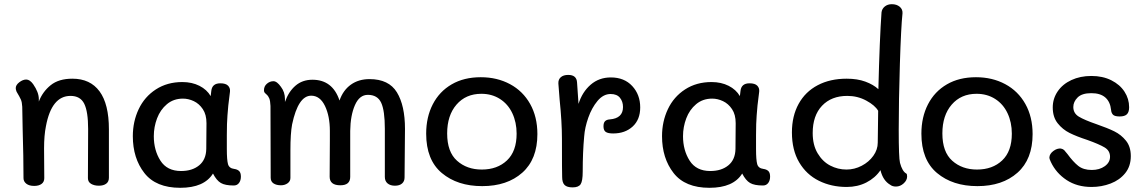

<svg xmlns="http://www.w3.org/2000/svg" viewBox="-20 -885 5467 915"><path d="M499 -269V-38Q499 -19 486 -9.5Q473 0 451 0Q429 0 414 -9Q399 -18 399 -36L400 -270Q400 -353 381.5 -390.5Q363 -428 316 -428Q226 -428 199 -284Q190 -240 190 -178L191 -36Q191 -18 178 -8.5Q165 1 143 1Q119 1 105.5 -9.5Q92 -20 92 -36Q92 -136 88 -268Q86 -346 86 -376Q85 -398 79.5 -410.5Q74 -423 59 -448Q55 -458 55 -465Q55 -480 72 -493Q89 -506 105 -506Q122 -506 138 -484Q165 -445 165 -413V-401Q183 -448 221.5 -479Q260 -510 325 -510Q410 -510 454.5 -449.5Q499 -389 499 -269Z M1128 -43Q1128 -25 1119 -13Q1110 -1 1094 -1Q1053 -1 1032.5 -13Q1012 -25 995 -58Q953 10 839 10Q723 10 668 -60.5Q613 -131 613 -236Q613 -306 641 -365Q669 -424 723 -459Q777 -494 849 -494Q895 -494 930.5 -476Q966 -458 984 -427L987 -452Q991 -488 1030 -488Q1056 -488 1067 -476.5Q1078 -465 1076 -448Q1066 -373 1064 -335Q1061 -299 1061 -241V-175Q1061 -123 1066.5 -103Q1072 -83 1096 -80Q1111 -78 1119.5 -70Q1128 -62 1128 -43ZM964 -298Q964 -339 946.5 -365Q929 -391 903.5 -403Q878 -415 852 -415Q807 -415 775.5 -388.5Q744 -362 728.5 -321Q713 -280 713 -236Q713 -169 744.5 -119.5Q776 -70 843 -70Q896 -70 929 -97Q962 -124 963 -175Q964 -220 964 -298Z M1910 -271 1908 -39Q1908 -21 1896 -10.5Q1884 0 1862 0Q1840 0 1827 -11Q1814 -22 1814 -42V-271Q1814 -358 1796.5 -395.5Q1779 -433 1733 -433Q1693 -433 1671.5 -384Q1650 -335 1649 -261V-187V-42Q1649 -2 1602 -2Q1551 -2 1551 -43L1552 -216V-261Q1552 -332 1528.5 -380.5Q1505 -429 1463 -429Q1401 -429 1372 -292Q1364 -249 1364 -168V-100V-37Q1364 -21 1350.5 -11.5Q1337 -2 1319 -2Q1297 -2 1283.5 -11Q1270 -20 1270 -38Q1270 -255 1269 -380Q1268 -404 1263.5 -415.5Q1259 -427 1250 -435Q1249 -436 1243.5 -441Q1238 -446 1238 -455Q1238 -474 1252 -486Q1266 -498 1283 -498Q1300 -498 1319 -471Q1338 -446 1338 -413V-399Q1355 -448 1388 -476.5Q1421 -505 1469 -505Q1565 -505 1598 -406Q1615 -455 1652 -481.5Q1689 -508 1741 -508Q1833 -508 1871.5 -445Q1910 -382 1910 -271Z M2011 -248Q2011 -327 2042.5 -388Q2074 -449 2132.5 -483Q2191 -517 2271 -517Q2349 -517 2410.5 -484Q2472 -451 2506.5 -389.5Q2541 -328 2541 -246Q2541 -126 2469 -62Q2397 2 2278 2Q2160 2 2085.5 -60.5Q2011 -123 2011 -248ZM2442 -248Q2442 -302 2421.5 -345.5Q2401 -389 2362.5 -413.5Q2324 -438 2274 -438Q2200 -438 2155.5 -386.5Q2111 -335 2111 -249Q2111 -161 2158 -119Q2205 -77 2276 -77Q2350 -77 2396 -120.5Q2442 -164 2442 -248Z M3031 -373Q3031 -315 2995 -282Q2959 -249 2902 -249Q2877 -249 2866.5 -256.5Q2856 -264 2856 -283Q2856 -300 2863.5 -307.5Q2871 -315 2886 -316Q2949 -321 2949 -375Q2949 -401 2934.5 -419Q2920 -437 2890 -437Q2855 -437 2827.5 -404Q2800 -371 2783.5 -324Q2767 -277 2764 -235Q2757 -160 2757 -67Q2757 -22 2747 -7Q2737 8 2709 8Q2682 8 2670.5 -3.5Q2659 -15 2659 -42Q2658 -61 2658 -223Q2658 -304 2647 -410L2641 -487Q2640 -506 2652.5 -517Q2665 -528 2688 -528Q2728 -528 2730 -492L2737 -390Q2755 -447 2795 -481.5Q2835 -516 2891 -516Q2955 -516 2993 -475Q3031 -434 3031 -373Z M3650 -43Q3650 -25 3641 -13Q3632 -1 3616 -1Q3575 -1 3554.5 -13Q3534 -25 3517 -58Q3475 10 3361 10Q3245 10 3190 -60.5Q3135 -131 3135 -236Q3135 -306 3163 -365Q3191 -424 3245 -459Q3299 -494 3371 -494Q3417 -494 3452.5 -476Q3488 -458 3506 -427L3509 -452Q3513 -488 3552 -488Q3578 -488 3589 -476.5Q3600 -465 3598 -448Q3588 -373 3586 -335Q3583 -299 3583 -241V-175Q3583 -123 3588.5 -103Q3594 -83 3618 -80Q3633 -78 3641.5 -70Q3650 -62 3650 -43ZM3486 -298Q3486 -339 3468.5 -365Q3451 -391 3425.5 -403Q3400 -415 3374 -415Q3329 -415 3297.5 -388.5Q3266 -362 3250.5 -321Q3235 -280 3235 -236Q3235 -169 3266.5 -119.5Q3298 -70 3365 -70Q3418 -70 3451 -97Q3484 -124 3485 -175Q3486 -220 3486 -298Z M3754 -254Q3754 -332 3786 -390Q3818 -448 3877 -479Q3936 -510 4015 -510Q4066 -510 4104 -496Q4142 -482 4166 -460Q4172 -701 4181 -826Q4183 -843 4196.5 -854Q4210 -865 4230 -865Q4253 -865 4267.5 -853Q4282 -841 4281 -822Q4274 -756 4268.5 -580Q4263 -404 4263 -266Q4263 -133 4269 -109Q4280 -68 4299 -58Q4303 -56 4303 -44Q4303 -26 4286.5 -11Q4270 4 4250 4Q4233 4 4223 -4Q4188 -24 4176 -74Q4151 -37 4109 -15.5Q4067 6 4015 6Q3942 6 3882.5 -23.5Q3823 -53 3788.5 -111.5Q3754 -170 3754 -254ZM4163 -205Q4163 -251 4164 -277L4165 -357Q4150 -383 4108.5 -405.5Q4067 -428 4018 -428Q3942 -428 3897.5 -381Q3853 -334 3853 -251Q3853 -194 3876.5 -154.5Q3900 -115 3936.5 -96Q3973 -77 4014 -77Q4052 -77 4086.5 -95Q4121 -113 4142 -142.5Q4163 -172 4163 -205Z M4371 -248Q4371 -327 4402.5 -388Q4434 -449 4492.5 -483Q4551 -517 4631 -517Q4709 -517 4770.5 -484Q4832 -451 4866.5 -389.5Q4901 -328 4901 -246Q4901 -126 4829 -62Q4757 2 4638 2Q4520 2 4445.5 -60.5Q4371 -123 4371 -248ZM4802 -248Q4802 -302 4781.5 -345.5Q4761 -389 4722.5 -413.5Q4684 -438 4634 -438Q4560 -438 4515.5 -386.5Q4471 -335 4471 -249Q4471 -161 4518 -119Q4565 -77 4636 -77Q4710 -77 4756 -120.5Q4802 -164 4802 -248Z M4988 -113Q4981 -127 4981 -135Q4982 -152 5000 -165.5Q5018 -179 5036 -177Q5046 -175 5051.5 -169.5Q5057 -164 5067 -151Q5094 -114 5118.5 -94.5Q5143 -75 5183 -75Q5220 -75 5245 -93Q5270 -111 5270 -138Q5270 -167 5244 -182.5Q5218 -198 5162 -218Q5110 -235 5077 -251.5Q5044 -268 5020.5 -297.5Q4997 -327 4997 -373Q4997 -415 5020.5 -449.5Q5044 -484 5086 -503.5Q5128 -523 5181 -523Q5235 -523 5276 -502.5Q5317 -482 5339 -448Q5361 -414 5361 -374Q5361 -351 5350.5 -340.5Q5340 -330 5316 -330Q5292 -330 5284 -338.5Q5276 -347 5275 -361Q5271 -400 5247.5 -420.5Q5224 -441 5181 -441Q5136 -441 5115.5 -420.5Q5095 -400 5095 -375Q5095 -345 5121.5 -329Q5148 -313 5206 -293Q5258 -275 5290.5 -259Q5323 -243 5346 -214.5Q5369 -186 5369 -141Q5369 -93 5342.5 -60Q5316 -27 5273 -10.5Q5230 6 5182 6Q5113 6 5063 -27Q5013 -60 4988 -113Z"/></svg>

Font: Mali Medium
Style: Regular
Weight: 500
Version: Version 1.000; ttfautohint (v1.6)